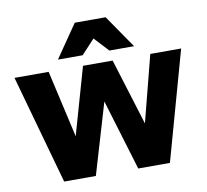

<svg xmlns="http://www.w3.org/2000/svg" viewBox="-81 -830 992 919"><g transform="rotate(-10 415.0 -370.0)"><path d="M158 0 10 -530H176L250 -204L343 -530H487L587 -207L670 -530H820L672 0H518L414 -344L312 0ZM230 -580 340 -740H490L600 -580H480L415 -650L350 -580Z"/></g></svg>

Font: Golos Text
Style: Bold
Weight: 700
Designer: A.Korolkova, Vitaly Kuzmin
Foundry: ParaType Ltd
Version: Version 2.004